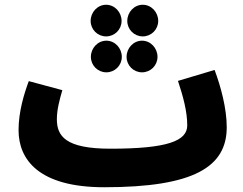

<svg xmlns="http://www.w3.org/2000/svg" viewBox="-20 -766 1023 807"><path d="M426 -613C462 -613 491 -642 491 -678C491 -715 462 -746 426 -746C390 -746 361 -715 361 -678C361 -642 390 -613 426 -613ZM580 -613C616 -613 645 -642 645 -678C645 -715 616 -746 580 -746C544 -746 515 -715 515 -678C515 -642 544 -613 580 -613ZM427 -462C463 -462 492 -491 492 -527C492 -564 463 -595 427 -595C391 -595 362 -564 362 -527C362 -491 391 -462 427 -462ZM577 -462C613 -462 642 -491 642 -527C642 -564 613 -595 577 -595C541 -595 512 -564 512 -527C512 -491 541 -462 577 -462ZM418 21C796 21 933 -65 933 -231C933 -311 908 -402 882 -472L728 -426C750 -360 767 -297 767 -239C767 -174 685 -141 444 -141C255 -141 219 -194 219 -265C219 -306 231 -349 242 -387L101 -425C82 -374 58 -298 58 -219C58 -96 142 21 418 21Z"/></svg>

Font: Noto Sans Arabic UI XCn Bk
Style: Regular
Weight: 900
Width: 2
Designer: Monotype Design Team, Nadine Chahine and Nizar Qandah
Foundry: Monotype Imaging Inc.
Version: Version 2.010